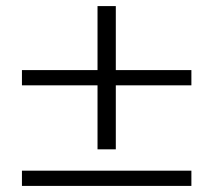

<svg xmlns="http://www.w3.org/2000/svg" viewBox="-20 -610 700 630"><path d="M300 -330H52V-380H300V-590H360V-380H608V-330H360V-120H300ZM52 -50H608V0H52Z"/></svg>

Font: Fahkwang ExtraLight
Style: Regular
Weight: 275
Designer: Suppakit Chalermlarp | Katatrad Co.,Ltd.
Foundry: Cadson Demak Co.,Ltd.
Version: Version 1.000; ttfautohint (v1.6)